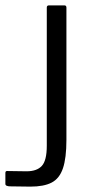

<svg xmlns="http://www.w3.org/2000/svg" viewBox="-23 -693 342 714"><path d="M224 -173Q224 -105 211 -67Q198 -29 169 -14Q140 1 90 1L14 0Q8 0 2.5 -2Q-3 -4 -3 -9V-50Q-3 -58 5 -57Q21 -57 40.5 -56.5Q60 -56 76 -56Q114 -56 132.5 -76Q151 -96 151 -151V-665Q151 -673 159 -673H217Q220 -673 222 -671Q224 -669 224 -665Z"/></svg>

Font: Glory
Style: Regular
Weight: 400
Designer: Robert Leuschke
Foundry: Robert Leuschke
Version: Version 1.011